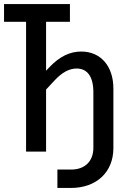

<svg xmlns="http://www.w3.org/2000/svg" viewBox="-20 -750 640 950"><path d="M331 180C457 180 541 102 541 -17V-312C541 -423 478 -495 382 -495C325 -495 274 -470 223 -416L208 -400V-642H326V-730H0V-642H109V0H208V-307L250 -352C287 -392 323 -411 359 -411C412 -411 442 -371 442 -294V-19C442 48 400 89 332 89H264V180Z"/></svg>

Font: Tekne LDO Medium
Style: Regular
Weight: 500
Monospace: yes
Designer: Alessio Laiso, Mario Rullo, Paolo Rosset
Foundry: Alessio Laiso
Version: Version 1.000;hotconv 1.0.109;makeotfexe 2.5.65596